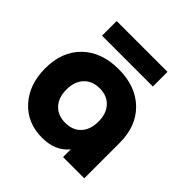

<svg xmlns="http://www.w3.org/2000/svg" viewBox="-195 -904 1068 1068"><g transform="rotate(45 339.0 -369.5)"><path d="M291 6.8Q173.8 6.8 101.8 -72.8Q29.8 -152.3 29.8 -278.8Q29.8 -410.6 108.9 -487.8Q188 -564.9 323.2 -564.9Q457 -564.9 536.6 -487.5Q616.2 -410.2 616.2 -278.8V0H449.2V-61Q395 6.8 291 6.8ZM125 -630.9V-746.1H524.9V-630.9ZM231 -378.4Q196.8 -341.8 196.8 -278.8Q196.8 -215.8 231 -179.4Q265.1 -143.1 323.2 -143.1Q381.3 -143.1 415.3 -179.4Q449.2 -215.8 449.2 -278.8Q449.2 -341.8 415.3 -378.4Q381.3 -415 323.2 -415Q265.1 -415 231 -378.4Z"/></g></svg>

Font: Biathlonist
Style: Bold
Weight: 700
Designer: Go4gold
Foundry: Go4gold
Version: Version 3.010;FEAKit 1.0